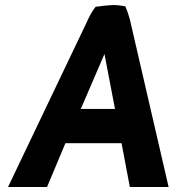

<svg xmlns="http://www.w3.org/2000/svg" viewBox="-20 -733 707 763"><path d="M650 10 496 -656C491 -675 485 -692 478 -708C464 -710 449 -713 432 -713C406 -712 382 -709 360 -706C343 -685 332 -661 322 -639L12 10H167L240 -164H463L496 10ZM301 -300 395 -518 396 -514 437 -300Z"/></svg>

Font: Bluebird
Style: SfBdNrwObl
Weight: 700
Designer: Jasper
Foundry: Cannot Into Space Fonts
Version: Version 0.98